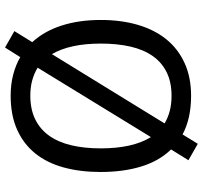

<svg xmlns="http://www.w3.org/2000/svg" viewBox="-42 -746 825 782"><g transform="rotate(-90 371.0 -355.5)"><path d="M634.8 -710 589.8 -637.2Q634.3 -588.9 657.2 -518.1Q680.2 -447.3 680.2 -357.9Q680.2 -275.4 660.4 -207.5Q640.6 -139.6 601.6 -91.3Q562.5 -43 504.6 -16.6Q446.8 9.8 371.1 9.8Q278.8 9.8 213.9 -24.9L175.8 37.1L108.9 -1L152.8 -71.8Q105.5 -120.6 83.3 -193.4Q61 -266.1 61 -358.9Q61 -441.9 79.6 -509.5Q98.1 -577.1 136.7 -625Q175.3 -672.9 233.9 -699Q292.5 -725.1 372.1 -725.1Q418 -725.1 457.3 -714.8Q496.6 -704.6 528.8 -686L567.9 -748ZM157.2 -357.9Q157.2 -293.9 168.5 -242.9Q179.7 -191.9 203.1 -153.8L485.8 -615.2Q462.4 -629.4 434.6 -637.2Q406.7 -645 372.1 -645Q316.4 -645 275.9 -625.2Q235.4 -605.5 209 -568.6Q182.6 -531.7 169.9 -478.5Q157.2 -425.3 157.2 -357.9ZM584 -357.9Q584 -483.4 541 -557.1L258.8 -98.1Q281.7 -84.5 309.6 -77.1Q337.4 -69.8 371.1 -69.8Q426.8 -69.8 467 -89.6Q507.3 -109.4 533.4 -146.7Q559.6 -184.1 571.8 -237.5Q584 -291 584 -357.9Z"/></g></svg>

Font: Droid Sans
Style: Regular
Weight: 400
Foundry: Ascender Corporation
Version: Version 1.00 build 114